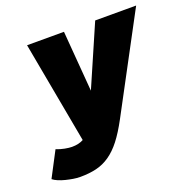

<svg xmlns="http://www.w3.org/2000/svg" viewBox="-183 -586 881 890"><g transform="rotate(-20 258.0 -141.0)"><path d="M66 188Q49 188 31 185Q13 182 -5 177.5Q-23 173 -38.5 166.5Q-54 160 -64 152L1 28Q21 36 42 40Q63 44 77 44Q111 44 134 31L42 -470H224L248 -171L378 -470H580L329 0Q299 56 271 92Q243 128 212 149.5Q181 171 145.5 179.5Q110 188 66 188Z"/></g></svg>

Font: Celebes Black
Style: Italic
Weight: 900
Italic angle: -10°
Designer: Anugrah Pasau
Foundry: Lafontype
Version: Version 1.000; ttfautohint (v1.8.4)